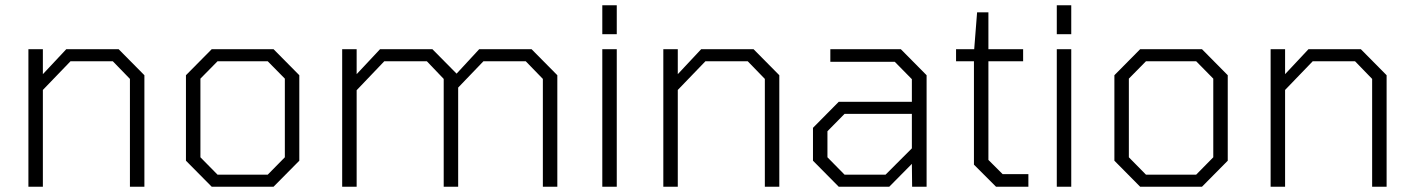

<svg xmlns="http://www.w3.org/2000/svg" viewBox="-20 -710 5375 730"><path d="M88 0V-523H143V-428L232 -523H431L529 -424V0H474V-410L409 -477H248L143 -368V0Z M785 0 687 -99V-424L785 -523H1020L1118 -424V-99L1020 0ZM807 -46H998L1063 -112V-411L998 -477H807L742 -411V-112Z M1281 0V-523H1336V-428L1425 -523H1624L1716 -430L1802 -523H2001L2099 -424V0H2044V-410L1979 -477H1818L1722 -377V0H1667V-410L1603 -477H1441L1336 -367V0Z M2270 -580V-690H2325V-580ZM2270 0V-523H2325V0Z M2502 0V-523H2557V-428L2646 -523H2845L2943 -424V0H2888V-410L2823 -477H2662L2557 -368V0Z M3169 0 3071 -99V-224L3169 -323H3447V-409L3382 -475H3137V-523H3405L3503 -424V0H3448L3447 -87L3361 0ZM3191 -46H3347L3447 -146V-277H3191L3126 -211V-112Z M3767 0 3683 -84V-477H3615V-523H3684L3695 -663H3738V-523H3870V-477H3738V-102L3792 -48H3890V0Z M3998 -580V-690H4053V-580ZM3998 0V-523H4053V0Z M4315 0 4217 -99V-424L4315 -523H4550L4648 -424V-99L4550 0ZM4337 -46H4528L4593 -112V-411L4528 -477H4337L4272 -411V-112Z M4811 0V-523H4866V-428L4955 -523H5154L5252 -424V0H5197V-410L5132 -477H4971L4866 -368V0Z"/></svg>

Font: Tomorrow Light
Style: Regular
Weight: 300
Designer: Tony de Marco, Monica Rizzolli
Foundry: Just in Type
Version: Version 2.002